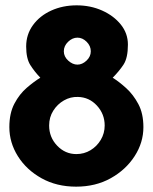

<svg xmlns="http://www.w3.org/2000/svg" viewBox="-20 -691 572 719"><path d="M15 -215Q15 -267 34 -303Q53 -339 80.5 -362.5Q108 -386 131 -400Q109 -423 93.5 -447.5Q78 -472 78 -517Q78 -562 103.5 -597Q129 -632 172 -651.5Q215 -671 267 -671Q319 -671 362.5 -651.5Q406 -632 432.5 -599Q459 -566 459 -524Q459 -474 442.5 -449Q426 -424 402 -400Q426 -385 452.5 -361Q479 -337 498 -301.5Q517 -266 517 -215Q517 -157 484 -106Q451 -55 394.5 -23.5Q338 8 265 8Q192 8 135.5 -23.5Q79 -55 47 -106Q15 -157 15 -215ZM164 -221Q164 -177 194 -145.5Q224 -114 266 -114Q295 -114 319 -128.5Q343 -143 357.5 -167.5Q372 -192 372 -221Q372 -264 343 -295.5Q314 -327 272 -328Q244 -329 219.5 -315Q195 -301 179.5 -276.5Q164 -252 164 -221ZM219 -499Q219 -479 235.5 -464Q252 -449 270 -449Q288 -449 304 -464Q320 -479 320 -499Q320 -519 304.5 -534.5Q289 -550 270 -550Q251 -550 235 -534.5Q219 -519 219 -499Z"/></svg>

Font: Reem Kufi Ink
Style: Bold
Weight: 700
Designer: Khaled Hosny
Version: Version 1.002